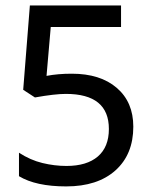

<svg xmlns="http://www.w3.org/2000/svg" viewBox="-20 -669 557 687"><path d="M236.8 -405.3Q338.9 -405.3 397.9 -354.5Q457 -303.7 457 -215.8Q457 -116.7 393.1 -59.3Q329.1 -2 216.8 -2Q108.4 -2 47.9 -38.6V-122.6Q88.4 -96.2 131.8 -85.7Q175.3 -75.2 217.8 -75.2Q290.5 -75.2 330.1 -109.1Q369.6 -143.1 369.6 -207.5Q369.6 -333 215.8 -333Q176.3 -333 105 -320.3L63 -347.7L86.9 -649.4H413.1V-572.3H161.6L146.5 -397.5Q187 -405.3 236.8 -405.3Z"/></svg>

Font: XL-Viking
Style: Regular
Weight: 400
Foundry: Ascender Corporation
Version: Version 1.10 March 23, 2015